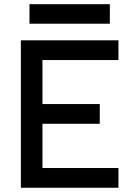

<svg xmlns="http://www.w3.org/2000/svg" viewBox="-20 -883 626 903"><path d="M78.1 0H537.1V-92.8H179.7V-300.8H449.2V-393.6H179.7V-600.6H537.1V-693.4H78.1ZM118.7 -771.5H496.6V-863.3H118.7Z"/></svg>

Font: Cascadia Mono NF
Style: Regular
Weight: 400
Monospace: yes
Designer: Aaron Bell
Foundry: Saja Typeworks
Version: Version 2404.023